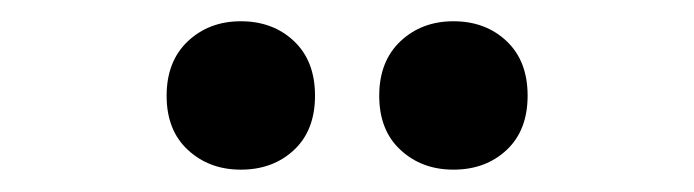

<svg xmlns="http://www.w3.org/2000/svg" viewBox="-20 -772 640 177"><path d="M398 -615.6Q368.8 -615.6 349.2 -633.8Q329.6 -651.9 329.6 -683.7Q329.6 -715.5 349.2 -734Q368.8 -752.4 398 -752.4Q427.6 -752.4 447 -734.1Q466.4 -715.8 466.4 -683.8Q466.4 -651.8 447 -633.7Q427.6 -615.6 398 -615.6ZM202 -615.6Q172.8 -615.6 153.2 -633.8Q133.6 -651.9 133.6 -683.7Q133.6 -715.5 153.2 -734Q172.8 -752.4 202 -752.4Q231.6 -752.4 251 -734.1Q270.4 -715.8 270.4 -683.8Q270.4 -651.8 251 -633.7Q231.6 -615.6 202 -615.6Z"/></svg>

Font: Kufam
Style: Regular
Weight: 400
Designer: Wael Morcos, Artur Schmal
Foundry: Original Type
Version: Version 1.301; ttfautohint (v1.8.3)